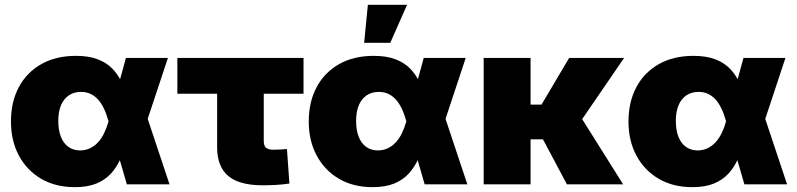

<svg xmlns="http://www.w3.org/2000/svg" viewBox="-20 -772 3339 804"><path d="M293.5 11.7Q212.4 11.7 152.3 -23.4Q92.3 -58.6 59.1 -120.6Q25.9 -182.6 25.9 -263.2Q25.9 -345.2 58.8 -407Q91.8 -468.8 152.8 -503.4Q213.9 -538.1 297.9 -538.1Q352.1 -538.1 389.4 -523.7Q426.8 -509.3 450.9 -484.1Q475.1 -459 489.7 -426.8Q504.4 -394.5 513.2 -359.4H553.2L595.7 -282.7L689.9 0H511.2L434.1 -265.6Q425.8 -295.4 414.8 -318.1Q403.8 -340.8 389.9 -356Q376 -371.1 358.4 -379.2Q340.8 -387.2 319.3 -387.2Q289.6 -387.2 268.1 -372.6Q246.6 -357.9 235.4 -331.1Q224.1 -304.2 224.1 -265.6Q224.1 -227.1 234.9 -199.5Q245.6 -171.9 266.4 -157Q287.1 -142.1 315.4 -142.1Q337.4 -142.1 356.2 -150.9Q375 -159.7 389.9 -175.5Q404.8 -191.4 415.8 -213.9Q426.8 -236.3 434.1 -262.7L507.3 -529.3H683.1L594.7 -262.7L551.3 -177.7H509.3Q499 -139.6 483.9 -105.7Q468.8 -71.8 444.6 -45.2Q420.4 -18.6 383.5 -3.4Q346.7 11.7 293.5 11.7Z M1079.1 3.9Q981.9 3.9 935.5 -35.4Q889.2 -74.7 889.2 -155.8V-379.4H722.7V-529.3H1251V-379.4H1084.5V-182.6Q1084.5 -162.1 1093.5 -153.6Q1102.5 -145 1126 -145Q1138.7 -145 1154.8 -146Q1170.9 -147 1181.6 -147.9L1191.9 -3.4Q1162.1 1 1134 2.4Q1106 3.9 1079.1 3.9Z M1540.5 11.7Q1459.5 11.7 1399.4 -23.4Q1339.4 -58.6 1306.2 -120.6Q1272.9 -182.6 1272.9 -263.2Q1272.9 -345.2 1305.9 -407Q1338.9 -468.8 1399.9 -503.4Q1460.9 -538.1 1544.9 -538.1Q1599.1 -538.1 1636.5 -523.7Q1673.8 -509.3 1698 -484.1Q1722.2 -459 1736.8 -426.8Q1751.5 -394.5 1760.3 -359.4H1800.3L1842.8 -282.7L1937 0H1758.3L1681.2 -265.6Q1672.9 -295.4 1661.9 -318.1Q1650.9 -340.8 1637 -356Q1623 -371.1 1605.5 -379.2Q1587.9 -387.2 1566.4 -387.2Q1536.6 -387.2 1515.1 -372.6Q1493.7 -357.9 1482.4 -331.1Q1471.2 -304.2 1471.2 -265.6Q1471.2 -227.1 1481.9 -199.5Q1492.7 -171.9 1513.4 -157Q1534.2 -142.1 1562.5 -142.1Q1584.5 -142.1 1603.3 -150.9Q1622.1 -159.7 1637 -175.5Q1651.9 -191.4 1662.8 -213.9Q1673.8 -236.3 1681.2 -262.7L1754.4 -529.3H1930.2L1841.8 -262.7L1798.3 -177.7H1756.3Q1746.1 -139.6 1731 -105.7Q1715.8 -71.8 1691.7 -45.2Q1667.5 -18.6 1630.6 -3.4Q1593.8 11.7 1540.5 11.7ZM1504.9 -592.8 1520.5 -752H1684.6L1614.3 -592.8Z M2201.7 -529.3V0H2005.4V-529.3ZM2593.3 -529.3 2359.9 -188.5H2171.4L2160.6 -334H2247.6L2363.3 -529.3ZM2354 0 2248.5 -198.2 2414.6 -278.3 2589.4 0Z M2879.4 11.7Q2798.3 11.7 2738.3 -23.4Q2678.2 -58.6 2645 -120.6Q2611.8 -182.6 2611.8 -263.2Q2611.8 -345.2 2644.8 -407Q2677.7 -468.8 2738.8 -503.4Q2799.8 -538.1 2883.8 -538.1Q2938 -538.1 2975.3 -523.7Q3012.7 -509.3 3036.9 -484.1Q3061 -459 3075.7 -426.8Q3090.3 -394.5 3099.1 -359.4H3139.2L3181.6 -282.7L3275.9 0H3097.2L3020 -265.6Q3011.7 -295.4 3000.7 -318.1Q2989.7 -340.8 2975.8 -356Q2961.9 -371.1 2944.3 -379.2Q2926.8 -387.2 2905.3 -387.2Q2875.5 -387.2 2854 -372.6Q2832.5 -357.9 2821.3 -331.1Q2810.1 -304.2 2810.1 -265.6Q2810.1 -227.1 2820.8 -199.5Q2831.5 -171.9 2852.3 -157Q2873 -142.1 2901.4 -142.1Q2923.3 -142.1 2942.1 -150.9Q2960.9 -159.7 2975.8 -175.5Q2990.7 -191.4 3001.7 -213.9Q3012.7 -236.3 3020 -262.7L3093.3 -529.3H3269L3180.7 -262.7L3137.2 -177.7H3095.2Q3085 -139.6 3069.8 -105.7Q3054.7 -71.8 3030.5 -45.2Q3006.3 -18.6 2969.5 -3.4Q2932.6 11.7 2879.4 11.7Z"/></svg>

Font: Inter 24pt Black
Style: Regular
Weight: 900
Designer: Rasmus Andersson
Foundry: rsms
Version: Version 4.001;git-66647c0bb